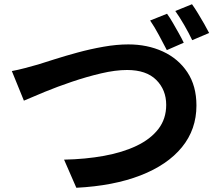

<svg xmlns="http://www.w3.org/2000/svg" viewBox="-20 -869 1040 908"><path d="M36 -533Q64 -538 98 -547Q132 -556 160 -564Q189 -573 237.5 -588.5Q286 -604 346.5 -620.5Q407 -637 469.5 -648Q532 -659 587 -659Q677 -659 750 -625.5Q823 -592 866 -527.5Q909 -463 909 -370Q909 -257 840.5 -173Q772 -89 644.5 -39.5Q517 10 341 19L283 -114Q384 -116 472 -132Q560 -148 626 -179.5Q692 -211 729 -259Q766 -307 766 -373Q766 -444 719 -491Q672 -538 581 -538Q526 -538 458 -522Q390 -506 320.5 -482.5Q251 -459 191.5 -434.5Q132 -410 93 -393ZM770 -804Q783 -786 797.5 -761Q812 -736 826 -711Q840 -686 849 -667L769 -632Q753 -663 731.5 -703Q710 -743 690 -772ZM888 -849Q901 -831 916.5 -805.5Q932 -780 946 -755.5Q960 -731 969 -713L889 -679Q874 -711 851.5 -750Q829 -789 809 -817Z"/></svg>

Font: Chiron Sans HK TT
Style: Bold
Weight: 700
Designer: Ryoko NISHIZUKA 西塚涼子 (kana, bopomofo & ideographs); Paul D. Hunt (Latin, Greek & Cyrillic); Sandoll Communications 산돌커뮤니
Foundry: Adobe
Version: Version 2.022;hotconv 1.0.109;makeotfexe 2.5.65596